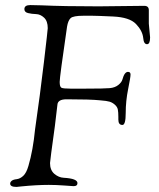

<svg xmlns="http://www.w3.org/2000/svg" viewBox="-20 -731 625 756"><path d="M566 -638 571 -584Q571 -557 559 -557Q546 -557 544 -581Q541 -610 515.5 -636.5Q490 -663 425.5 -666Q361 -669 343 -669H309Q268 -669 258 -659.5Q248 -650 244 -626Q215 -428 215 -408.5Q215 -389 222 -385.5Q229 -382 257 -382H318Q392 -382 412.5 -384Q433 -386 446 -396.5Q459 -407 462 -418Q470 -448 484 -448Q494 -448 494 -437.5Q494 -427 484.5 -380Q475 -333 475 -286Q475 -239 462 -239Q446 -239 446 -260V-271Q446 -289 444 -299.5Q442 -310 432.5 -318.5Q423 -327 412 -330.5Q401 -334 374 -336Q336 -340 242 -340Q207 -340 206 -318Q203 -289 196 -234Q177 -97 177 -89Q177 -61 194 -46.5Q211 -32 231 -31Q285 -28 285 -10Q285 2 270 2Q267 2 234 -0.5Q201 -3 172 -3Q124 -3 64 3L45 5Q20 5 20 -8Q20 -14 26 -19Q32 -24 45.5 -25.5Q59 -27 71.5 -38.5Q84 -50 92 -78Q110 -139 118 -221Q138 -359 153 -486.5Q168 -614 168 -620Q168 -648 153.5 -661.5Q139 -675 122 -675.5Q105 -676 90.5 -679.5Q76 -683 76 -695Q76 -711 99 -711Q108 -711 144 -710Q230 -706 368 -706L548 -708Q566 -708 566 -691Z"/></svg>

Font: Sorts Mill Goudy
Style: Italic
Weight: 400
Italic angle: -7.40001°
Version: Version 003.101